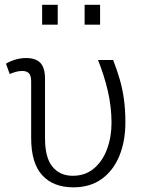

<svg xmlns="http://www.w3.org/2000/svg" viewBox="-20 -782 622 812"><path d="M290.5 10.3Q205.6 10.3 158.7 -40.8Q111.8 -91.8 111.8 -198.2V-437.5Q111.8 -462.4 102.3 -472.2Q92.8 -481.9 74.2 -481.9Q60.5 -481.9 46.4 -478Q32.2 -474.1 21 -468.8L5.4 -512.7Q22.9 -523.4 45.2 -530Q67.4 -536.6 90.3 -536.6Q131.3 -536.6 150.9 -515.9Q170.4 -495.1 170.4 -448.2V-197.3Q170.4 -115.2 201.9 -76.9Q233.4 -38.6 287.6 -38.6Q340.3 -38.6 377 -69.3Q413.6 -100.1 432.6 -151.1Q451.7 -202.1 451.7 -263.7Q451.2 -332.5 435.8 -398.2Q420.4 -463.9 394.5 -528.3H458.5Q474.1 -488.3 485.8 -448.5Q497.6 -408.7 503.9 -364Q510.3 -319.3 510.3 -264.2Q510.3 -184.6 484.6 -122.3Q459 -60.1 409.9 -24.9Q360.8 10.3 290.5 10.3ZM337.9 -677.7V-761.7H403.3V-677.7ZM158.2 -677.7V-761.7H224.1V-677.7Z"/></svg>

Font: Roboto Slab LO Light
Style: Regular
Weight: 300
Designer: Google
Version: Version 2.000